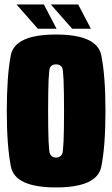

<svg xmlns="http://www.w3.org/2000/svg" viewBox="-20 -837 504 862"><path d="M231.5 4.5Q416 4.5 434.8 -88.8Q453.5 -182 453.5 -338Q453.5 -495 434.8 -588.5Q416 -682 231.5 -682Q46.5 -682 28.5 -588.8Q10.5 -495.5 10.5 -338Q10.5 -182 29 -88.8Q47.5 4.5 231.5 4.5ZM231.5 -129.5Q213.5 -129.5 204.8 -145Q196 -160.5 196 -338Q196 -520.5 204.8 -534.2Q213.5 -548 231.5 -548Q250 -548 258.8 -534.2Q267.5 -520.5 267.5 -338Q267.5 -160.5 258.8 -145Q250 -129.5 231.5 -129.5ZM304 -708H388L331 -817H208ZM150 -708H234L177 -817H54Z"/></svg>

Font: Anybody ExtraCondensed Black
Style: Regular
Weight: 900
Width: 2
Version: Version 1.113;gftools[0.9.25]